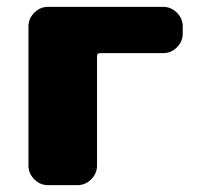

<svg xmlns="http://www.w3.org/2000/svg" viewBox="-20 -540 581 560"><path d="M456 -520Q479 -520 496 -503Q513 -486 513 -463V-442Q513 -419 496 -402Q479 -385 456 -385H271Q263 -385 263 -376V-57Q263 -34 246 -17Q229 0 206 0H120Q97 0 80 -17Q63 -34 63 -57V-463Q63 -486 80 -503Q97 -520 120 -520Z"/></svg>

Font: Rounded Mplus 1c Black
Style: Regular
Weight: 900
Version: Version 1.059.20150529